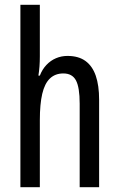

<svg xmlns="http://www.w3.org/2000/svg" viewBox="-20 -780 496 800"><path d="M146 -545Q146 -523 144.5 -503Q143 -483 140 -465H146Q156 -491 173.5 -509.5Q191 -528 213.5 -537.5Q236 -547 261 -547Q307 -547 336 -526Q365 -505 379 -464.5Q393 -424 393 -364V0H312V-348Q312 -416 296.5 -445Q281 -474 244 -474Q210 -474 188 -453Q166 -432 156 -389Q146 -346 146 -279V0H65V-760H146Z"/></svg>

Font: Noto Sans Thai ExtraCondensed
Style: Regular
Weight: 400
Width: 2
Designer: Monotype Design Team
Foundry: Monotype Imaging Inc.
Version: Version 2.002